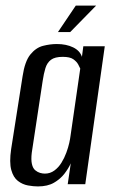

<svg xmlns="http://www.w3.org/2000/svg" viewBox="-20 -661 406 689"><path d="M116 8Q100 8 80.5 4.5Q61 1 44.5 -11.5Q28 -24 20.5 -51Q13 -78 20 -126L61 -387Q69 -441 89 -465.5Q109 -490 134.5 -496.5Q160 -503 184 -503Q218 -503 242.5 -491Q267 -479 274 -457L279 -495H356L286 0H223L234 -75Q226 -57 211.5 -38Q197 -19 174 -5.5Q151 8 116 8ZM141 -38Q160 -38 175 -49Q190 -60 200.5 -77Q211 -94 218 -113Q225 -132 228.5 -148Q232 -164 233 -173L268 -415Q266 -420 260.5 -430Q255 -440 243 -448.5Q231 -457 205 -457Q177 -457 163 -446.5Q149 -436 143 -416.5Q137 -397 133 -370L94 -113Q91 -88 94.5 -72.5Q98 -57 106.5 -50Q115 -43 124 -40.5Q133 -38 141 -38ZM188 -546 252 -641H325L232 -546Z"/></svg>

Font: Alumni Sans Medium
Style: Italic
Weight: 500
Italic angle: -8°
Designer: Robert E. Leuschke
Foundry: Robert E. Leuschke
Version: Version 1.016